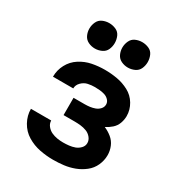

<svg xmlns="http://www.w3.org/2000/svg" viewBox="-181 -882 938 1009"><g transform="rotate(30 288.0 -377.0)"><path d="M290 8Q323 8 355 4Q387 0 417.5 -11.5Q448 -23 474 -43.5Q500 -64 513.5 -94Q527 -124 527 -156Q527 -183 516.5 -208Q506 -233 485 -250Q464 -267 440 -277Q460 -287 477.5 -302.5Q495 -318 503 -340Q511 -362 511 -384Q511 -422 491 -455.5Q471 -489 437 -507Q403 -525 366 -531.5Q329 -538 291 -538Q252 -538 214 -530.5Q176 -523 142.5 -501.5Q109 -480 90.5 -445Q72 -410 72 -371V-370H195Q195 -391 211.5 -407.5Q228 -424 248.5 -428.5Q269 -433 291 -433Q306 -433 321 -431.5Q336 -430 350.5 -425.5Q365 -421 376 -409.5Q387 -398 387 -383Q387 -367 376 -355Q365 -343 350 -337.5Q335 -332 319.5 -330Q304 -328 288 -328H221V-223H288Q307 -223 325 -221Q343 -219 360.5 -212.5Q378 -206 390.5 -191Q403 -176 403 -158Q403 -158 403 -158Q403 -158 403 -158Q403 -140 390 -126.5Q377 -113 360.5 -107Q344 -101 326 -99Q308 -97 290 -97Q272 -97 254 -100Q236 -103 219.5 -110.5Q203 -118 191 -133Q179 -148 179 -166H56Q56 -125 76.5 -88Q97 -51 132.5 -29.5Q168 -8 208.5 0Q249 8 290 8ZM388 -608Q409 -608 428.5 -617Q448 -626 456.5 -645Q465 -664 465 -685Q465 -706 456.5 -725.5Q448 -745 428.5 -753.5Q409 -762 388 -762Q367 -762 348 -753.5Q329 -745 320 -725.5Q311 -706 311 -685Q311 -664 320 -645Q329 -626 348 -617Q367 -608 388 -608ZM188 -608Q209 -608 228.5 -617Q248 -626 256.5 -645Q265 -664 265 -685Q265 -706 256.5 -725.5Q248 -745 228.5 -753.5Q209 -762 188 -762Q167 -762 148 -753.5Q129 -745 120 -725.5Q111 -706 111 -685Q111 -664 120 -645Q129 -626 148 -617Q167 -608 188 -608Z"/></g></svg>

Font: Iosevka Sparkle
Style: Bold
Weight: 700
Designer: Belleve Invis
Foundry: Belleve Invis
Version: Version 4.5.0; ttfautohint (v1.8.3)